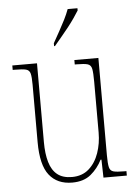

<svg xmlns="http://www.w3.org/2000/svg" viewBox="-55 -808 609 860"><g transform="rotate(-5 250.0 -378.0)"><path d="M235 10Q168 10 132 -35.5Q96 -81 96 -184V-443Q96 -477 92 -492.5Q88 -508 73 -512Q58 -516 23 -516H13V-536H124V-182Q124 -129 135 -91.5Q146 -54 170.5 -34.5Q195 -15 236 -15Q282 -15 312 -41.5Q342 -68 357 -111Q372 -154 372 -203V-431Q372 -471 368.5 -489Q365 -507 350 -511.5Q335 -516 300 -516H292V-536H400V-99Q400 -61 404 -44.5Q408 -28 423 -24Q438 -20 470 -20H481V0H376L374 -81H370Q351 -43 319 -16.5Q287 10 235 10ZM207 -619Q222 -646 236 -671Q250 -696 262 -720Q274 -744 282 -766H326V-756Q318 -743 305 -724Q292 -705 275.5 -684Q259 -663 242 -643Q225 -623 211 -606H207Z"/></g></svg>

Font: Noto Serif Khmer Condensed Thin
Style: Regular
Weight: 250
Width: 3
Designer: Danh Hong and the Monotype Design Team
Foundry: Monotype Imaging Inc.
Version: Version 2.004